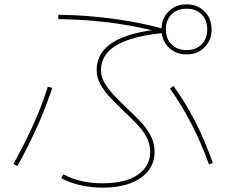

<svg xmlns="http://www.w3.org/2000/svg" viewBox="-20 -822 1040 882"><path d="M261 -3 271 -21Q313 1 358 10.5Q403 20 450 20Q557 20 613.5 -19.5Q670 -59 670 -124Q670 -162 652.5 -193.5Q635 -225 607 -254Q579 -283 548 -312Q518 -341 489.5 -370.5Q461 -400 442.5 -432.5Q424 -465 424 -500Q424 -541 443 -573Q462 -605 500 -628.5Q538 -652 594.5 -667Q651 -682 725 -688L724 -671Q651 -691 575 -704.5Q499 -718 417.5 -725.5Q336 -733 248 -734V-754Q337 -753 419.5 -745Q502 -737 579 -723.5Q656 -710 729 -690L727 -670Q633 -661 570 -639Q507 -617 475.5 -582.5Q444 -548 444 -500Q444 -469 461 -440Q478 -411 505 -383Q532 -355 562 -326Q593 -297 622.5 -266.5Q652 -236 671 -201Q690 -166 690 -124Q690 -75 661.5 -38Q633 -1 579.5 19.5Q526 40 450 40Q401 40 353 29.5Q305 19 261 -3ZM60 -59 42 -69Q88 -152 128.5 -239.5Q169 -327 200 -424L220 -418Q187 -319 146.5 -230.5Q106 -142 60 -59ZM958 -73 940 -67Q903 -169 858.5 -254.5Q814 -340 761 -415L777 -427Q832 -351 876.5 -264Q921 -177 958 -73ZM837 -572Q787 -572 754.5 -604.5Q722 -637 722 -687Q722 -737 754.5 -769.5Q787 -802 837 -802Q887 -802 919.5 -769.5Q952 -737 952 -687Q952 -637 919.5 -604.5Q887 -572 837 -572ZM837 -592Q880 -592 906 -618Q932 -644 932 -687Q932 -730 906 -756Q880 -782 837 -782Q794 -782 768 -756Q742 -730 742 -687Q742 -644 768 -618Q794 -592 837 -592Z"/></svg>

Font: Murecho Thin Thin
Style: Regular
Weight: 250
Version: Version 1.010